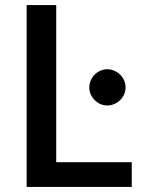

<svg xmlns="http://www.w3.org/2000/svg" viewBox="-20 -740 578 760"><path d="M501.5 -98V0H85.5V-720H202.5V-98ZM477 -393.5Q477 -379 471.2 -366.2Q465.5 -353.5 455.5 -343.8Q445.5 -334 432.2 -328.2Q419 -322.5 404.5 -322.5Q390 -322.5 377.2 -328.2Q364.5 -334 354.8 -343.8Q345 -353.5 339.2 -366.2Q333.5 -379 333.5 -393.5Q333.5 -408.5 339.2 -421.8Q345 -435 354.8 -444.8Q364.5 -454.5 377.2 -460.2Q390 -466 404.5 -466Q419 -466 432.2 -460.2Q445.5 -454.5 455.5 -444.8Q465.5 -435 471.2 -421.8Q477 -408.5 477 -393.5Z"/></svg>

Font: LatoLatin Semibold
Style: Regular
Weight: 600
Designer: Lukasz Dziedzic with Adam Twardoch and Botio Nikoltchev
Foundry: tyPoland Lukasz Dziedzic
Version: Version 2.015; 2015-08-06; http://www.latofonts.com/